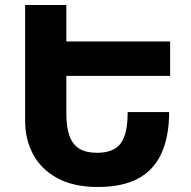

<svg xmlns="http://www.w3.org/2000/svg" viewBox="-20 -734 759 764"><path d="M80 -714H244V-281Q244 -228 256.5 -193.5Q269 -159 295.5 -142.5Q322 -126 366 -126Q432 -126 460 -163Q488 -200 488 -288H653Q653 -191 622.5 -124Q592 -57 529.5 -23.5Q467 10 369 10Q272 10 207.5 -25.5Q143 -61 111.5 -120.5Q80 -180 80 -252ZM229 -432V-569H657V-432Z"/></svg>

Font: Noto Sans Armenian ExtraBold
Style: Regular
Weight: 800
Version: Version 2.007